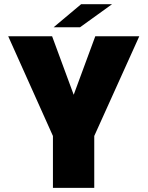

<svg xmlns="http://www.w3.org/2000/svg" viewBox="-20 -914 718 934"><path d="M657.5 -737.5 438.5 -252.5V0H237.5V-252.5L20 -737.5H233.5L338.5 -453L443.5 -737.5ZM241 -781.5 374.5 -893.5H525L369.5 -781.5Z"/></svg>

Font: Epilogue Black
Style: Regular
Weight: 900
Designer: Tyler Finck
Foundry: Etcetera Type Co
Version: Version 2.111; ttfautohint (v1.8.3)